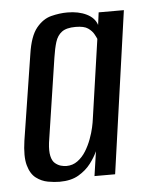

<svg xmlns="http://www.w3.org/2000/svg" viewBox="-43 -540 452 584"><g transform="rotate(-5 183.0 -247.5)"><path d="M116 8Q100 8 80.5 4.5Q61 1 44.5 -11.5Q28 -24 20.5 -51Q13 -78 20 -126L61 -387Q69 -441 89 -465.5Q109 -490 134.5 -496.5Q160 -503 184 -503Q218 -503 242.5 -491Q267 -479 274 -457L279 -495H356L286 0H223L234 -75Q226 -57 211.5 -38Q197 -19 174 -5.5Q151 8 116 8ZM141 -38Q160 -38 175 -49Q190 -60 200.5 -77Q211 -94 218 -113Q225 -132 228.5 -148Q232 -164 233 -173L268 -415Q266 -420 260.5 -430Q255 -440 243 -448.5Q231 -457 205 -457Q177 -457 163 -446.5Q149 -436 143 -416.5Q137 -397 133 -370L94 -113Q91 -88 94.5 -72.5Q98 -57 106.5 -50Q115 -43 124 -40.5Q133 -38 141 -38Z"/></g></svg>

Font: Alumni Sans Thin Medium
Style: Italic
Weight: 500
Italic angle: -8°
Version: Version 1.016